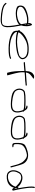

<svg xmlns="http://www.w3.org/2000/svg" viewBox="2282 -3062 1044 5648"><g transform="rotate(90 2804.0 -238.0)"><path d="M64 112C64 117 66 121 69 124L97 155C153 213 315 257 544 264C735 268 772 197 780 81C784 -52 758 -191 735 -306L732 -321C731 -326 729 -333 728 -340C744 -383 753 -445 751 -503C751 -539 745 -576 738 -600C731 -625 719 -674 692 -652C667 -632 651 -590 661 -545C497 -568 349 -520 266 -482C194 -450 159 -411 148 -362C136 -307 146 -260 173 -226C223 -191 328 -168 470 -186C588 -201 673 -241 702 -286C717 -209 735 -106 741 -24C749 83 753 192 674 220C595 238 466 227 368 213C244 196 158 169 124 131L95 100C92 97 87 94 82 94C73 94 64 102 64 112ZM180 -297C175 -342 187 -377 229 -406C278 -442 353 -475 436 -497C514 -517 587 -518 664 -506C670 -460 680 -392 691 -343L683 -327C659 -277 564 -237 450 -220C297 -201 194 -244 180 -297ZM697 -573C697 -583 698 -592 701 -599C707 -576 712 -553 714 -520C709 -523 704 -528 698 -530C697 -545 696 -560 697 -573ZM703 -485C707 -483 711 -483 715 -484C715 -466 714 -447 712 -427C708 -448 705 -468 703 -485Z M870 -287C861 -270 874 -253 884 -243V-240C880 -183 889 -149 911 -107C1000 -19 1211 45 1511 29C1601 24 1634 16 1661 6L1699 -8C1704 -10 1707 -14 1709 -18C1717 -34 1699 -45 1686 -42L1648 -27C1624 -18 1582 -12 1499 -7C1330 3 1180 -20 1090 -56C996 -93 919 -145 919 -217C985 -198 1062 -185 1165 -182C1304 -178 1429 -198 1525 -218C1625 -245 1688 -282 1714 -338C1737 -397 1706 -452 1674 -486C1645 -516 1609 -544 1517 -555C1310 -576 1178 -532 1080 -479C997 -434 917 -366 897 -302C882 -308 874 -296 870 -287ZM927 -258 932 -266C962 -336 1058 -409 1144 -456C1210 -492 1274 -518 1382 -523C1534 -531 1615 -497 1647 -462C1670 -437 1699 -396 1681 -352C1668 -324 1640 -300 1612 -283C1544 -258 1443 -239 1334 -225C1178 -205 1017 -227 927 -258Z M1806 -432C1806 -422 1815 -414 1824 -414H1832C1886 -414 1957 -426 2070 -433C2069 -416 2069 -399 2069 -380C2069 -235 2077 -71 2116 52L2117 62C2127 86 2204 79 2196 57L2192 47C2162 -78 2105 -235 2105 -380C2105 -401 2105 -422 2109 -441C2184 -449 2270 -452 2352 -456C2401 -461 2445 -469 2473 -469H2482C2492 -469 2500 -476 2500 -486C2500 -497 2493 -505 2482 -505H2473C2467 -505 2453 -504 2432 -501C2388 -497 2239 -487 2115 -478C2115 -485 2112 -491 2116 -497C2129 -569 2161 -597 2232 -654L2290 -696C2318 -719 2210 -730 2185 -710L2127 -667C2087 -609 2077 -576 2073 -499C2072 -490 2072 -480 2071 -470C2053 -469 2035 -467 2014 -465C1924 -459 1873 -450 1831 -450H1824C1814 -450 1806 -441 1806 -432Z M2595 -348C2572 -273 2595 -202 2630 -155C2657 -118 2701 -82 2794 -62C2882 -44 3005 -27 3129 -38C3226 -53 3278 -107 3287 -189C3296 -249 3282 -314 3268 -361L3260 -385C3268 -393 3270 -406 3260 -414L3242 -427C3239 -435 3235 -442 3231 -448C3216 -474 3191 -505 3167 -517L3144 -524C3105 -538 3061 -507 3100 -494L3123 -487C3139 -483 3160 -475 3176 -463C3178 -461 3180 -458 3183 -455C3126 -464 3044 -467 2950 -467C2838 -469 2740 -462 2683 -449C2641 -435 2609 -393 2595 -348ZM2632 -226C2605 -306 2635 -394 2696 -415C2755 -426 2851 -433 2947 -431C3078 -431 3177 -425 3214 -403L3218 -393C3239 -339 3261 -269 3252 -194C3241 -108 3181 -57 2975 -74C2819 -89 2694 -126 2659 -177C2648 -192 2638 -208 2632 -226Z M3392 -348C3369 -273 3392 -202 3427 -155C3454 -118 3498 -82 3591 -62C3679 -44 3802 -27 3926 -38C4023 -53 4075 -107 4084 -189C4093 -249 4079 -314 4065 -361L4057 -385C4065 -393 4067 -406 4057 -414L4039 -427C4036 -435 4032 -442 4028 -448C4013 -474 3988 -505 3964 -517L3941 -524C3902 -538 3858 -507 3897 -494L3920 -487C3936 -483 3957 -475 3973 -463C3975 -461 3977 -458 3980 -455C3923 -464 3841 -467 3747 -467C3635 -469 3537 -462 3480 -449C3438 -435 3406 -393 3392 -348ZM3429 -226C3402 -306 3432 -394 3493 -415C3552 -426 3648 -433 3744 -431C3875 -431 3974 -425 4011 -403L4015 -393C4036 -339 4058 -269 4049 -194C4038 -108 3978 -57 3772 -74C3616 -89 3491 -126 3456 -177C3445 -192 3435 -208 3429 -226Z M4184 -190C4184 -150 4187 -108 4208 -91C4218 -82 4235 -77 4256 -77H4273C4295 -77 4313 -85 4313 -95C4313 -105 4295 -113 4273 -113H4260C4219 -123 4220 -158 4220 -190V-253C4221 -274 4223 -295 4229 -318C4246 -401 4339 -465 4470 -495C4516 -507 4552 -515 4598 -499C4621 -491 4645 -477 4668 -458C4695 -436 4723 -410 4746 -380C4800 -294 4815 -243 4844 -133L4870 -36C4875 -11 4909 -23 4905 -45L4879 -142C4850 -254 4835 -305 4801 -392C4776 -444 4728 -501 4647 -528C4569 -552 4509 -545 4431 -527C4357 -508 4293 -481 4244 -449C4196 -401 4187 -331 4184 -253Z M4989 -135C4982 -65 5001 -11 5033 28C5061 62 5107 97 5238 83C5419 59 5478 -40 5501 -129C5512 -109 5535 -73 5561 -75C5580 -77 5589 -95 5584 -116C5567 -191 5548 -273 5534 -358C5519 -447 5503 -546 5503 -644C5502 -666 5503 -684 5506 -697L5511 -720C5516 -743 5480 -748 5476 -727L5471 -705C5468 -688 5466 -668 5467 -643C5467 -620 5468 -592 5471 -560C5481 -457 5499 -347 5517 -252C5517 -251 5517 -250 5518 -249C5515 -253 5511 -255 5507 -256C5490 -259 5487 -245 5484 -232C5453 -280 5394 -334 5299 -362C5159 -407 5070 -336 5044 -293C5018 -250 4995 -197 4989 -135ZM5029 -56C5015 -108 5027 -165 5043 -208C5059 -250 5083 -296 5120 -321C5158 -337 5205 -347 5256 -332C5307 -318 5359 -285 5386 -259L5437 -213C5450 -201 5466 -186 5474 -176C5453 -108 5406 -31 5328 12C5271 41 5211 62 5110 43C5075 27 5040 -14 5029 -56ZM5512 -183 5521 -234C5529 -196 5536 -160 5545 -126C5540 -134 5535 -142 5530 -151C5525 -162 5519 -174 5512 -183Z"/></g></svg>

Font: Stray Cat
Style: UltExt
Weight: 400
Version: Version 1.0